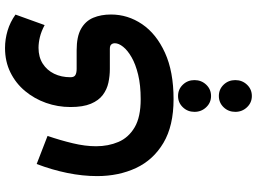

<svg xmlns="http://www.w3.org/2000/svg" viewBox="-148 -310 1013 757"><g transform="rotate(-90 358.5 68.5)"><path d="M358.5 264Q332.2 264 314.1 282.9Q296 301.7 296 328.8Q296 355.9 314.2 375Q332.3 394.1 358.5 394.1Q385 394.1 403.1 375Q421.2 355.9 421.2 328.8Q421.2 301.7 403.1 282.9Q385 264 358.5 264ZM358.5 424.9Q332.2 424.9 314.1 443.7Q296 462.6 296 489.7Q296 516.8 314.2 535.9Q332.3 555 358.5 555Q385 555 403.1 535.9Q421.2 516.8 421.2 489.7Q421.2 462.6 403.1 443.7Q385 424.9 358.5 424.9ZM346 246.3Q454.8 246.3 529.1 212.4Q603.4 178.6 641.6 122.4Q679.8 66.2 679.8 -0.6Q679.8 -39.8 667 -70.4Q654.2 -100.9 623.5 -118.4Q592.8 -135.8 539 -135.8H465.5Q449.8 -135.8 441.2 -140.7Q432.5 -145.5 432.5 -160.2Q432.5 -196.1 446.3 -224.6Q460.2 -253 486.2 -269.6Q512.3 -286.1 548.5 -286.1Q568.2 -286.1 590.8 -280.7Q613.5 -275.2 638.1 -262L679.5 -376.9Q650.2 -397.9 616.2 -408.1Q582.2 -418.2 547.8 -418.2Q494.6 -418.2 451.6 -397Q408.5 -375.8 378.1 -339.2Q347.6 -302.6 331.3 -256.4Q315 -210.2 315 -159.9Q315 -110.3 328 -79.6Q340.9 -48.9 362.7 -32.6Q384.4 -16.3 411.1 -10.6Q437.7 -4.9 464.9 -4.9H544Q556.8 -4.9 561.6 0.7Q566.5 6.2 566.5 14.9Q566.5 29.9 552.5 47.5Q538.6 65.1 511.1 80.9Q483.7 96.7 442.4 106.7Q401.1 116.7 346 116.7Q275.3 116.7 234.9 92.8Q194.4 68.9 177.4 28.9Q160.4 -11.1 160.4 -59.2Q160.4 -102.3 172.2 -151.3Q183.9 -200.3 201.1 -250.5L90.4 -293.4Q67.5 -233.7 55.1 -172.9Q42.7 -112.2 42.7 -55.2Q42.7 30.1 74.6 98.3Q106.5 166.5 173.7 206.4Q240.9 246.3 346 246.3Z"/></g></svg>

Font: Vazirmatn RD NL
Style: Regular
Weight: 400
Designer: Saber Rastikerdar
Foundry: Saber Rastikerdar
Version: Version 32.101